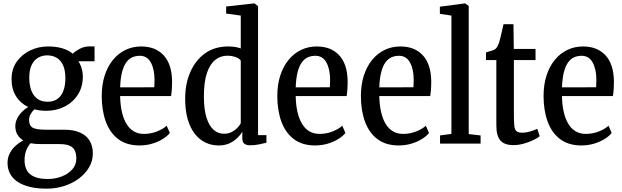

<svg xmlns="http://www.w3.org/2000/svg" viewBox="-20 -839 3637 1122"><path d="M252 263.5Q194.5 263.5 151.8 252.5Q109 241.5 80.5 221.8Q52 202 38 174.2Q24 146.5 24 113.5Q24 81.5 37.8 55.8Q51.5 30 72.8 11.2Q94 -7.5 116 -18.5Q95 -31 82.2 -51.8Q69.5 -72.5 69.5 -102Q69.5 -124 80 -145.5Q90.5 -167 107.8 -184.8Q125 -202.5 145 -213.5Q99 -235.5 73.2 -277.2Q47.5 -319 47.5 -376Q47.5 -436.5 78.2 -479.2Q109 -522 157.5 -544.8Q206 -567.5 260.5 -567.5Q308 -567.5 344 -556.8Q380 -546 405.5 -525Q415.5 -537 443.5 -552.5Q471.5 -568 504.5 -568H532.5V-481H438.5Q445.5 -470 451.2 -456Q457 -442 460.5 -426Q464 -410 464 -393Q464 -331.5 435.5 -286.5Q407 -241.5 358.5 -216.5Q310 -191.5 249 -191.5Q230 -191.5 213.5 -193.8Q197 -196 181 -200Q167 -187.5 158.5 -171.5Q150 -155.5 150 -138Q150 -104 171.5 -92.5Q193 -81 248 -81H354.5Q411 -81 448.2 -64.2Q485.5 -47.5 504 -16.5Q522.5 14.5 522.5 57.5Q522.5 101 500.8 138.5Q479 176 441.2 204.2Q403.5 232.5 354.8 248Q306 263.5 252 263.5ZM260.5 207Q301 207 339 192.8Q377 178.5 401.5 151.8Q426 125 426 88Q426 60.5 417.5 41.5Q409 22.5 387.5 12.8Q366 3 325.5 3H218Q202 3 186.8 1.8Q171.5 0.5 158.5 -2Q143 15 133.2 39.8Q123.5 64.5 123.5 97.5Q123.5 130.5 136.5 155.2Q149.5 180 179.8 193.5Q210 207 260.5 207ZM258 -244.5Q308.5 -244.5 335.2 -280.2Q362 -316 362 -382.5Q362 -428 348.8 -457.2Q335.5 -486.5 311.5 -501Q287.5 -515.5 255.5 -515.5Q226.5 -515.5 202.8 -501.8Q179 -488 165 -459.2Q151 -430.5 151 -385Q151 -344 162.2 -312.2Q173.5 -280.5 197.2 -262.5Q221 -244.5 258 -244.5Z M795 11Q720.5 11 671.5 -25.8Q622.5 -62.5 598.5 -128Q574.5 -193.5 574.5 -278Q574.5 -343.5 591.5 -396.8Q608.5 -450 639.5 -488.2Q670.5 -526.5 712.8 -547Q755 -567.5 805 -567.5Q887.5 -567.5 935.2 -517Q983 -466.5 985.5 -369Q985.5 -336.5 984 -315.5Q982.5 -294.5 979.5 -277.5H682Q683 -226.5 692.2 -185.5Q701.5 -144.5 718.8 -115.8Q736 -87 761.5 -71.8Q787 -56.5 821.5 -56.5Q862 -56.5 898.5 -71.2Q935 -86 954 -104.5L972.5 -62Q958 -43.5 931.2 -26.8Q904.5 -10 869.5 0.5Q834.5 11 795 11ZM682 -328.5 881.5 -329Q882 -341 882.5 -351.5Q883 -362 883 -372.5Q883 -434 861.5 -473.5Q840 -513 797 -513Q772.5 -513 752.2 -503.8Q732 -494.5 717 -473.2Q702 -452 693 -416.5Q684 -381 682 -328.5Z M1257.5 11Q1216.5 11 1181 -5.8Q1145.5 -22.5 1118.8 -56.5Q1092 -90.5 1077 -142Q1062 -193.5 1062 -263Q1062 -348 1091.8 -417.2Q1121.5 -486.5 1177.8 -527Q1234 -567.5 1314 -567.5Q1335.5 -567.5 1354.5 -564.5Q1373.5 -561.5 1387 -556V-748L1301.5 -759.5V-801L1464 -819H1467.5L1488 -803V-49.5H1537V-5Q1519 -0.5 1493.2 4.8Q1467.5 10 1442 10Q1420.5 10 1408.2 1.2Q1396 -7.5 1396 -33V-69.5Q1385.5 -51 1366.5 -32.5Q1347.5 -14 1320.8 -1.5Q1294 11 1257.5 11ZM1288.5 -57.5Q1313.5 -57.5 1332.8 -67Q1352 -76.5 1365.8 -90.5Q1379.5 -104.5 1387 -119V-484Q1381 -496.5 1357.8 -505Q1334.5 -513.5 1308.5 -513.5Q1269.5 -513.5 1238.5 -489.5Q1207.5 -465.5 1189.5 -413Q1171.5 -360.5 1171.5 -275.5Q1171.5 -199 1187 -150.8Q1202.5 -102.5 1228.8 -80Q1255 -57.5 1288.5 -57.5Z M1821 11Q1746.5 11 1697.5 -25.8Q1648.5 -62.5 1624.5 -128Q1600.5 -193.5 1600.5 -278Q1600.5 -343.5 1617.5 -396.8Q1634.5 -450 1665.5 -488.2Q1696.5 -526.5 1738.8 -547Q1781 -567.5 1831 -567.5Q1913.5 -567.5 1961.2 -517Q2009 -466.5 2011.5 -369Q2011.5 -336.5 2010 -315.5Q2008.5 -294.5 2005.5 -277.5H1708Q1709 -226.5 1718.2 -185.5Q1727.5 -144.5 1744.8 -115.8Q1762 -87 1787.5 -71.8Q1813 -56.5 1847.5 -56.5Q1888 -56.5 1924.5 -71.2Q1961 -86 1980 -104.5L1998.5 -62Q1984 -43.5 1957.2 -26.8Q1930.5 -10 1895.5 0.5Q1860.5 11 1821 11ZM1708 -328.5 1907.5 -329Q1908 -341 1908.5 -351.5Q1909 -362 1909 -372.5Q1909 -434 1887.5 -473.5Q1866 -513 1823 -513Q1798.5 -513 1778.2 -503.8Q1758 -494.5 1743 -473.2Q1728 -452 1719 -416.5Q1710 -381 1708 -328.5Z M2309.5 11Q2235 11 2186 -25.8Q2137 -62.5 2113 -128Q2089 -193.5 2089 -278Q2089 -343.5 2106 -396.8Q2123 -450 2154 -488.2Q2185 -526.5 2227.2 -547Q2269.5 -567.5 2319.5 -567.5Q2402 -567.5 2449.8 -517Q2497.5 -466.5 2500 -369Q2500 -336.5 2498.5 -315.5Q2497 -294.5 2494 -277.5H2196.5Q2197.5 -226.5 2206.8 -185.5Q2216 -144.5 2233.2 -115.8Q2250.5 -87 2276 -71.8Q2301.5 -56.5 2336 -56.5Q2376.5 -56.5 2413 -71.2Q2449.5 -86 2468.5 -104.5L2487 -62Q2472.5 -43.5 2445.8 -26.8Q2419 -10 2384 0.5Q2349 11 2309.5 11ZM2196.5 -328.5 2396 -329Q2396.5 -341 2397 -351.5Q2397.5 -362 2397.5 -372.5Q2397.5 -434 2376 -473.5Q2354.5 -513 2311.5 -513Q2287 -513 2266.8 -503.8Q2246.5 -494.5 2231.5 -473.2Q2216.5 -452 2207.5 -416.5Q2198.5 -381 2196.5 -328.5Z M2618 -56.5V-748L2550.5 -758V-800L2696.5 -819H2699L2719 -804V-55.5L2788.5 -47.5V0H2551.5V-47.5Z M2980.5 9Q2926.5 9 2903.5 -18.8Q2880.5 -46.5 2880.5 -105.5V-488H2820V-532.5Q2829.5 -536 2840 -538.8Q2850.5 -541.5 2859.5 -544.8Q2868.5 -548 2873 -551.5Q2878.5 -555.5 2882.2 -560.5Q2886 -565.5 2889.2 -572.5Q2892.5 -579.5 2895.5 -588Q2900 -600.5 2905 -622Q2910 -643.5 2915 -664.8Q2920 -686 2922.5 -697.5H2980.5L2982.5 -553H3109.5V-488H2983V-178.5Q2983 -131.5 2985.2 -106.8Q2987.5 -82 2997.8 -72.8Q3008 -63.5 3031.5 -63.5Q3054.5 -63.5 3080 -71.2Q3105.5 -79 3119.5 -86.5L3134 -43.5Q3120.5 -31.5 3095 -19.5Q3069.5 -7.5 3039.2 0.8Q3009 9 2980.5 9Z M3377 11Q3302.5 11 3253.5 -25.8Q3204.5 -62.5 3180.5 -128Q3156.5 -193.5 3156.5 -278Q3156.5 -343.5 3173.5 -396.8Q3190.5 -450 3221.5 -488.2Q3252.5 -526.5 3294.8 -547Q3337 -567.5 3387 -567.5Q3469.5 -567.5 3517.2 -517Q3565 -466.5 3567.5 -369Q3567.5 -336.5 3566 -315.5Q3564.5 -294.5 3561.5 -277.5H3264Q3265 -226.5 3274.2 -185.5Q3283.5 -144.5 3300.8 -115.8Q3318 -87 3343.5 -71.8Q3369 -56.5 3403.5 -56.5Q3444 -56.5 3480.5 -71.2Q3517 -86 3536 -104.5L3554.5 -62Q3540 -43.5 3513.2 -26.8Q3486.5 -10 3451.5 0.5Q3416.5 11 3377 11ZM3264 -328.5 3463.5 -329Q3464 -341 3464.5 -351.5Q3465 -362 3465 -372.5Q3465 -434 3443.5 -473.5Q3422 -513 3379 -513Q3354.5 -513 3334.2 -503.8Q3314 -494.5 3299 -473.2Q3284 -452 3275 -416.5Q3266 -381 3264 -328.5Z"/></svg>

Font: Merriweather 24pt SemiCondensed
Style: Regular
Weight: 400
Width: 4
Designer: Eben Sorkin
Foundry: Eben Sorkin
Version: Version 2.100